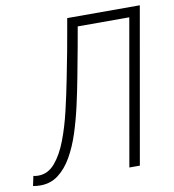

<svg xmlns="http://www.w3.org/2000/svg" viewBox="-97 -763 762 843"><g transform="rotate(-10 284.5 -341.5)"><path d="M15.6 9.8Q0 9.8 -17.1 6.8L-7.8 -36.6Q1.5 -34.2 14.2 -34.2Q57.1 -34.2 88.4 -70.6Q119.6 -106.9 142.1 -166Q164.6 -225.1 180.9 -295.2Q197.3 -365.2 210.4 -432.6Q224.1 -501 232.7 -547.4Q241.2 -593.8 247.3 -628.2Q253.4 -662.6 258.8 -693.4H582.5L460.4 0H413.6L527.8 -649.4H297.9Q291 -610.8 282 -560.3Q272.9 -509.8 257.3 -428.2Q246.1 -368.7 232.2 -306.9Q218.3 -245.1 200 -188.5Q181.6 -131.8 156 -87.2Q130.4 -42.5 95.9 -16.4Q61.5 9.8 15.6 9.8Z"/></g></svg>

Font: CaskaydiaCove NF ExtraLight
Style: Italic
Weight: 200
Italic angle: -10°
Designer: Aaron Bell
Foundry: Saja Typeworks
Version: Version 2111.001; VTT 6.35;Nerd Fonts 3.2.1